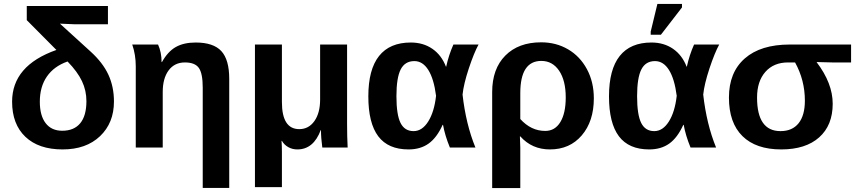

<svg xmlns="http://www.w3.org/2000/svg" viewBox="-20 -756 4400 984"><path d="M422.9 -237.8Q422.9 -292 400.1 -340.1Q377.4 -388.2 326.2 -440.9Q256.8 -416.5 220.5 -364Q184.1 -311.5 184.1 -234.9Q184.1 -163.6 213.9 -124.8Q243.7 -85.9 298.8 -85.9Q359.4 -85.9 391.1 -124.3Q422.9 -162.6 422.9 -237.8ZM533.2 -631.8H357.9L287.1 -634.8L443.8 -492.2Q506.8 -435.1 535.4 -373.3Q564 -311.5 564 -235.8Q564 -126 492.7 -58.1Q421.4 9.8 300.8 9.8Q178.2 9.8 110.1 -54.9Q42 -119.6 42 -234.9Q42 -419.9 269 -500L117.2 -652.8V-725.1H533.2Z M1154.8 207H1019V-307.1Q1019 -379.9 999 -408Q979 -436 927.7 -436Q874.5 -436 844.2 -395.3Q814 -354.5 814 -284.2V0H675.8V-416Q675.8 -475.6 657.7 -527.8H790Q808.1 -487.8 808.1 -438H810.1Q840.3 -492.2 881.1 -515.1Q921.9 -538.1 982.9 -538.1Q1073.7 -538.1 1114.3 -494.1Q1154.8 -450.2 1154.8 -352.1Z M1761.7 0H1631.8Q1625 -49.8 1625 -89.8H1624Q1586.9 9.8 1503.9 9.8Q1478 9.8 1457.3 -2Q1436.5 -13.7 1424.8 -34.2H1422.9Q1424.8 -5.9 1424.8 22V203.1H1286.6V-527.8H1424.8V-232.9Q1424.8 -94.2 1513.7 -94.2Q1562 -94.2 1591.3 -135.5Q1620.6 -176.8 1620.6 -246.1V-527.8H1758.8V-118.2Q1758.8 -55.7 1761.7 0Z M2250.5 -116.2H2248.5Q2218.8 -50.3 2176.8 -20.3Q2134.8 9.8 2073.7 9.8Q1969.2 9.8 1918.5 -57.6Q1867.7 -125 1867.7 -262.2Q1867.7 -399.9 1922.6 -469Q1977.5 -538.1 2085.4 -538.1Q2148.9 -538.1 2195.8 -505.9Q2242.7 -473.6 2265.6 -414.1H2266.6Q2279.8 -474.1 2303.7 -527.8H2432.6Q2409.7 -486.3 2382.8 -405.8Q2356 -324.7 2350.6 -271Q2367.7 -119.6 2416.5 0H2285.6Q2260.3 -61.5 2250.5 -116.2ZM2011.7 -263.2Q2011.7 -168 2032.7 -126Q2053.7 -84 2099.6 -84Q2143.6 -84 2174.6 -133.3Q2205.6 -182.6 2214.8 -265.1Q2203.6 -352.1 2175 -397.5Q2146.5 -442.9 2103.5 -442.9Q2055.2 -442.9 2033.4 -399.9Q2011.7 -356.9 2011.7 -263.2Z M3023.4 -252Q3023.4 -134.3 2961.4 -62Q2899.9 9.8 2798.3 9.8Q2706.1 9.8 2646.5 -57.1H2644.5Q2646.5 -19 2646.5 0V208H2502.4V-284.2Q2502.4 -403.3 2569.8 -471.2Q2637.2 -539.1 2753.4 -539.1Q2830.1 -539.1 2891.4 -503.2Q2952.6 -467.3 2988 -401.6Q3023.4 -335.9 3023.4 -252ZM2879.4 -256.8Q2879.4 -343.3 2845.5 -393.6Q2811.5 -443.8 2754.4 -443.8Q2646.5 -443.8 2646.5 -278.8V-146Q2701.7 -85 2774.4 -85Q2824.2 -85 2851.8 -130.4Q2879.4 -175.8 2879.4 -256.8Z M3483.9 -116.2H3481.9Q3452.1 -50.3 3410.2 -20.3Q3368.2 9.8 3307.1 9.8Q3202.6 9.8 3151.9 -57.6Q3101.1 -125 3101.1 -262.2Q3101.1 -399.9 3156 -469Q3210.9 -538.1 3318.8 -538.1Q3382.3 -538.1 3429.2 -505.9Q3476.1 -473.6 3499 -414.1H3500Q3513.2 -474.1 3537.1 -527.8H3666Q3643.1 -486.3 3616.2 -405.8Q3589.4 -324.7 3584 -271Q3601.1 -119.6 3649.9 0H3519Q3493.7 -61.5 3483.9 -116.2ZM3245.1 -263.2Q3245.1 -168 3266.1 -126Q3287.1 -84 3333 -84Q3377 -84 3408 -133.3Q3439 -182.6 3448.2 -265.1Q3437 -352.1 3408.4 -397.5Q3379.9 -442.9 3336.9 -442.9Q3288.6 -442.9 3266.8 -399.9Q3245.1 -356.9 3245.1 -263.2ZM3367.2 -578.1H3314.9V-594.2L3349.1 -735.8H3475.1V-717.8Z M4247.6 -224.1Q4247.6 -113.8 4178.2 -52Q4108.9 9.8 3983.9 9.8Q3854.5 9.8 3785.2 -58.3Q3715.8 -126.5 3715.8 -255.9Q3715.8 -385.3 3797.1 -456.5Q3878.4 -527.8 4027.8 -527.8H4341.8V-436H4245.6L4165.5 -438V-437Q4247.6 -329.1 4247.6 -224.1ZM4105 -240.2Q4105 -345.2 4054.7 -436H4018.6Q3945.3 -436 3902.6 -387.7Q3859.9 -339.4 3859.9 -255.9Q3859.9 -84 3980 -84Q4040.5 -84 4072.8 -124.3Q4105 -164.6 4105 -240.2Z"/></svg>

Font: Libra Sans Modern
Style: Bold
Weight: 700
Foundry: Stefan Peev, Context Ltd
Version: Version 1.000